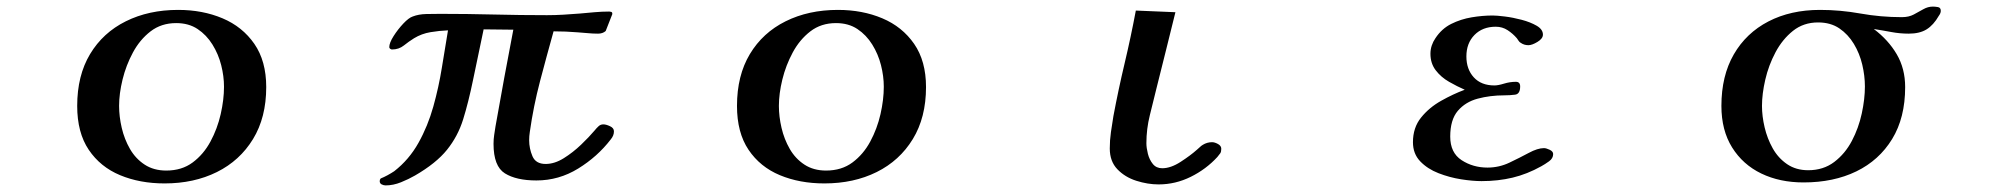

<svg xmlns="http://www.w3.org/2000/svg" viewBox="-20 -551 6040 582"><path d="M659 -288Q659 -320 650.5 -353.5Q642 -387 624 -416Q606 -445 579 -463Q552 -481 514 -481Q469 -481 436.5 -456Q404 -431 383 -392Q362 -353 351.5 -310Q341 -267 341 -230Q341 -198 349 -163.5Q357 -129 374 -99.5Q391 -70 418.5 -52Q446 -34 484 -34Q531 -34 564 -58.5Q597 -83 618 -122Q639 -161 649 -205Q659 -249 659 -288ZM787 -287Q787 -195 747 -129.5Q707 -64 637.5 -29.5Q568 5 479 5Q404 5 344 -20Q284 -45 249 -97Q214 -149 214 -230Q214 -322 253 -387Q292 -452 361.5 -486.5Q431 -521 520 -521Q594 -521 654.5 -495.5Q715 -470 751 -418Q787 -366 787 -287Z M1841 -153Q1841 -146 1838.5 -140Q1836 -134 1831 -128Q1791 -76 1732.5 -40Q1674 -4 1606 -4Q1545 -4 1510.5 -25.5Q1476 -47 1476 -115Q1476 -129 1478 -142Q1480 -155 1482 -168Q1495 -242 1508.5 -315Q1522 -388 1536 -461Q1514 -461 1491.5 -461.5Q1469 -462 1446 -462Q1438 -424 1430 -385.5Q1422 -347 1414 -309Q1400 -241 1384 -189.5Q1368 -138 1335 -97Q1302 -56 1238 -19Q1219 -8 1195.5 1.5Q1172 11 1149 11Q1143 11 1137 8Q1131 5 1131 -2Q1131 -7 1134 -10Q1144 -14 1155 -20Q1166 -26 1175 -32Q1220 -67 1248.5 -118Q1277 -169 1293.5 -228Q1310 -287 1319.5 -346.5Q1329 -406 1338 -459Q1312 -458 1285 -453.5Q1258 -449 1235 -435Q1219 -425 1204 -413Q1189 -401 1168 -401Q1166 -401 1163 -403Q1160 -405 1160 -408Q1160 -421 1173 -441.5Q1186 -462 1202.5 -479.5Q1219 -497 1231 -501Q1249 -508 1272.5 -508.5Q1296 -509 1315 -509Q1396 -509 1476.5 -507Q1557 -505 1638 -505Q1663 -505 1688 -506.5Q1713 -508 1738 -510Q1760 -512 1782.5 -514Q1805 -516 1827 -516Q1829 -516 1832.5 -515Q1836 -514 1836 -510V-508L1816 -457Q1807 -449 1793 -449Q1777 -449 1762 -450.5Q1747 -452 1731 -453Q1695 -456 1658 -456Q1637 -381 1617 -305Q1597 -229 1586 -151Q1585 -145 1584.5 -138.5Q1584 -132 1584 -126Q1584 -101 1594 -77.5Q1604 -54 1634 -54Q1661 -54 1689 -71.5Q1717 -89 1741.5 -112.5Q1766 -136 1782 -155Q1785 -159 1788 -162Q1791 -165 1794 -168Q1800 -174 1809 -174Q1817 -174 1829 -168.5Q1841 -163 1841 -153Z M2659 -288Q2659 -320 2650.5 -353.5Q2642 -387 2624 -416Q2606 -445 2579 -463Q2552 -481 2514 -481Q2469 -481 2436.5 -456Q2404 -431 2383 -392Q2362 -353 2351.5 -310Q2341 -267 2341 -230Q2341 -198 2349 -163.5Q2357 -129 2374 -99.5Q2391 -70 2418.5 -52Q2446 -34 2484 -34Q2531 -34 2564 -58.5Q2597 -83 2618 -122Q2639 -161 2649 -205Q2659 -249 2659 -288ZM2787 -287Q2787 -195 2747 -129.5Q2707 -64 2637.5 -29.5Q2568 5 2479 5Q2404 5 2344 -20Q2284 -45 2249 -97Q2214 -149 2214 -230Q2214 -322 2253 -387Q2292 -452 2361.5 -486.5Q2431 -521 2520 -521Q2594 -521 2654.5 -495.5Q2715 -470 2751 -418Q2787 -366 2787 -287Z M3682 -100Q3682 -91 3679 -86.5Q3676 -82 3670 -75Q3636 -38 3589.5 -15Q3543 8 3492 8Q3459 8 3424.5 -3Q3390 -14 3367 -38Q3344 -62 3344 -101Q3344 -126 3347.5 -150.5Q3351 -175 3355 -199Q3370 -279 3389 -359Q3408 -439 3423 -519L3543 -514Q3529 -456 3514.5 -399Q3500 -342 3486 -285Q3476 -244 3465.5 -202Q3455 -160 3455 -117Q3455 -103 3459.5 -85Q3464 -67 3474.5 -54Q3485 -41 3503 -41Q3529 -41 3559 -60.5Q3589 -80 3608 -97Q3613 -101 3617 -105Q3621 -109 3626 -112Q3639 -120 3654 -120Q3662 -120 3672 -114.5Q3682 -109 3682 -100Z M4688 -84Q4688 -71 4675.5 -62Q4663 -53 4652 -47Q4609 -23 4565 -12.5Q4521 -2 4471 -2Q4444 -2 4409 -7.5Q4374 -13 4340.5 -26Q4307 -39 4285 -62Q4263 -85 4263 -120Q4263 -164 4287.5 -194.5Q4312 -225 4348.5 -245.5Q4385 -266 4420 -279Q4397 -289 4372.5 -303Q4348 -317 4332 -338Q4316 -359 4316 -388Q4316 -401 4320 -413Q4324 -425 4331 -435Q4350 -464 4379 -478.5Q4408 -493 4441 -498.5Q4474 -504 4505 -504Q4517 -504 4541.5 -501Q4566 -498 4592.5 -491Q4619 -484 4638 -473Q4657 -462 4657 -446Q4657 -434 4640.5 -424Q4624 -414 4613 -414Q4600 -414 4590 -421Q4586 -423 4583.5 -427Q4581 -431 4578 -435Q4566 -449 4550 -459.5Q4534 -470 4514 -470Q4474 -470 4449.5 -445Q4425 -420 4425 -380Q4425 -341 4447.5 -316.5Q4470 -292 4510 -292Q4521 -292 4539 -297.5Q4557 -303 4575 -303Q4588 -303 4588 -289Q4588 -266 4572.5 -264Q4557 -262 4540 -262Q4497 -262 4459.5 -252Q4422 -242 4399 -215Q4376 -188 4376 -137Q4376 -88 4410.5 -65.5Q4445 -43 4489 -43Q4524 -43 4555.5 -58Q4587 -73 4614 -87.5Q4641 -102 4660 -102Q4667 -102 4677.5 -97Q4688 -92 4688 -84Z M5633 -289Q5633 -321 5625 -355Q5617 -389 5599.5 -418Q5582 -447 5555.5 -465Q5529 -483 5491 -483Q5447 -483 5415 -457.5Q5383 -432 5362 -392.5Q5341 -353 5331 -309.5Q5321 -266 5321 -230Q5321 -199 5329 -165Q5337 -131 5353.5 -101.5Q5370 -72 5397 -53.5Q5424 -35 5461 -35Q5507 -35 5540 -60Q5573 -85 5593.5 -124Q5614 -163 5623.5 -207Q5633 -251 5633 -289ZM5863 -518Q5863 -511 5857 -503Q5841 -475 5820 -462Q5799 -449 5766 -449Q5739 -449 5712.5 -454Q5686 -459 5660 -463Q5704 -430 5729.5 -386.5Q5755 -343 5755 -287Q5755 -194 5715.5 -129.5Q5676 -65 5607 -31.5Q5538 2 5447 2Q5375 2 5319 -25Q5263 -52 5230.5 -104Q5198 -156 5198 -230Q5198 -321 5235.5 -386Q5273 -451 5340.5 -486Q5408 -521 5497 -521Q5558 -521 5619.5 -510Q5681 -499 5745 -499Q5766 -499 5781 -507Q5796 -515 5810 -523Q5824 -531 5839 -531Q5846 -531 5854.5 -529.5Q5863 -528 5863 -518Z"/></svg>

Font: Kaisei HarunoUmi
Style: Bold
Weight: 700
Designer: Font-Kai, 金井和夫
Foundry: KAZUO KANAI
Version: Version 5.003